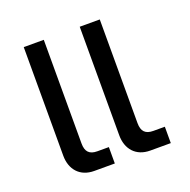

<svg xmlns="http://www.w3.org/2000/svg" viewBox="-102 -639 729 738"><g transform="rotate(-20 262.5 -270.0)"><path d="M70 -540V-96C70 -39 104 0 162 0H246V-67H199C167 -67 152 -82 152 -116V-540ZM299 -540V-96C299 -39 333 0 391 0H475V-67H428C396 -67 381 -82 381 -116V-540Z"/></g></svg>

Font: Kanit Light
Style: Regular
Weight: 300
Designer: Katatrad Team
Foundry: CadsonDemak
Version: Version 1.000;PS 001.000;hotconv 1.0.88;makeotf.lib2.5.64775